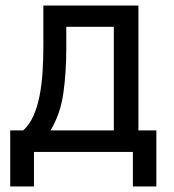

<svg xmlns="http://www.w3.org/2000/svg" viewBox="-20 -550 630 695"><path d="M17 -78H64Q87 -99 101 -130.5Q115 -162 123 -202Q131 -242 134 -288.5Q137 -335 137 -385V-530H481V-78H546V125H461V0H103V125H17ZM392 -78V-453H220V-382Q220 -285 209 -210.5Q198 -136 163 -78Z"/></svg>

Font: Golos UI
Style: Regular
Weight: 400
Designer: A.Korolkova, Vitaly Kuzmin
Foundry: ParaType Ltd
Version: Version 2.000